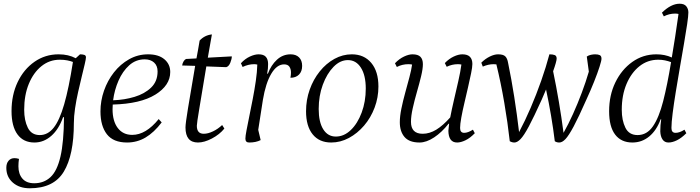

<svg xmlns="http://www.w3.org/2000/svg" viewBox="-20 -754 3760 1032"><path d="M140 258Q84 258 49 227.5Q14 197 14 148Q14 124 26 110Q38 96 58 96Q69 96 82 100Q79 120 79 140Q79 181 100.5 206Q122 231 164 231Q216 231 251.5 198Q287 165 305 87.5Q323 10 324 -124H319Q296 -59 255.5 -23.5Q215 12 165 12Q106 12 74 -31.5Q42 -75 42 -157Q42 -244 75 -313Q108 -382 165.5 -422Q223 -462 295 -462Q348 -462 387 -441L410 -462Q424 -462 433 -459Q442 -456 442 -446Q442 -437 435.5 -409.5Q429 -382 419.5 -343Q410 -304 400 -260Q390 -216 383.5 -172Q377 -128 377 -92Q377 79 323 168.5Q269 258 140 258ZM110 -164Q110 -107 129.5 -67.5Q149 -28 194 -28Q237 -28 268.5 -67.5Q300 -107 325 -193.5Q350 -280 372 -421Q359 -426 341.5 -429.5Q324 -433 301 -433Q246 -433 203 -398.5Q160 -364 135 -303.5Q110 -243 110 -164Z M663 12Q589 12 554.5 -32.5Q520 -77 520 -155Q520 -212 539 -266.5Q558 -321 592.5 -365Q627 -409 674 -435.5Q721 -462 776 -462Q832 -462 863.5 -435.5Q895 -409 895 -367Q895 -295 815 -245.5Q735 -196 586 -192Q585 -179 585 -167Q585 -103 613 -66Q641 -29 691 -29Q764 -29 833 -114L849 -96Q808 -42 762.5 -15Q717 12 663 12ZM758 -435Q710 -435 674.5 -403Q639 -371 617 -320.5Q595 -270 588 -215Q649 -217 703.5 -233.5Q758 -250 792.5 -283.5Q827 -317 827 -370Q827 -401 808 -418Q789 -435 758 -435Z M1044 12Q977 12 977 -69Q977 -90 990.5 -172Q1004 -254 1029 -400L959 -402Q961 -415 967 -424.5Q973 -434 980 -437L1036 -440Q1040 -462 1044.5 -486Q1049 -510 1053 -536Q1080 -565 1119 -569Q1113 -535 1107.5 -504Q1102 -473 1097 -444L1226 -451Q1226 -437 1218 -417Q1210 -397 1196 -393L1089 -397Q1065 -252 1051.5 -171.5Q1038 -91 1038 -78Q1038 -35 1075 -35Q1098 -35 1125 -48Q1152 -61 1174 -82L1186 -63Q1160 -31 1119 -9.5Q1078 12 1044 12Z M1319 12Q1299 12 1299 -9Q1299 -22 1305 -53.5Q1311 -85 1320 -129Q1329 -173 1338.5 -222Q1348 -271 1355 -319Q1362 -367 1363 -407Q1354 -409 1346 -409Q1315 -409 1284 -394L1275 -414Q1297 -438 1323 -450Q1349 -462 1370 -462Q1397 -462 1409 -448.5Q1421 -435 1421 -410Q1421 -397 1420 -385.5Q1419 -374 1416 -358H1420Q1437 -404 1468.5 -433Q1500 -462 1542 -462Q1571 -462 1587.5 -445.5Q1604 -429 1604 -400Q1604 -370 1587 -353Q1570 -336 1541 -336Q1544 -351 1544 -364Q1544 -383 1535.5 -395.5Q1527 -408 1507 -408Q1468 -408 1438 -357.5Q1408 -307 1393 -217L1368 -56L1381 -1Q1356 12 1319 12Z M1760 12Q1696 12 1660.5 -32Q1625 -76 1625 -156Q1625 -217 1644.5 -272Q1664 -327 1698.5 -370Q1733 -413 1777.5 -437.5Q1822 -462 1871 -462Q1937 -462 1975.5 -416Q2014 -370 2014 -289Q2014 -230 1993.5 -175.5Q1973 -121 1937 -79Q1901 -37 1855.5 -12.5Q1810 12 1760 12ZM1785 -20Q1829 -20 1865.5 -55Q1902 -90 1924 -149Q1946 -208 1946 -278Q1946 -349 1920 -390Q1894 -431 1850 -431Q1808 -431 1772.5 -394.5Q1737 -358 1715 -298.5Q1693 -239 1693 -168Q1693 -98 1717.5 -59Q1742 -20 1785 -20Z M2235 12Q2180 12 2154.5 -17.5Q2129 -47 2129 -97Q2129 -129 2137.5 -170.5Q2146 -212 2158 -255.5Q2170 -299 2180.5 -338.5Q2191 -378 2195 -407Q2186 -409 2175 -409Q2142 -409 2113 -394L2103 -414Q2126 -438 2151.5 -450Q2177 -462 2197 -462Q2227 -462 2240 -448.5Q2253 -435 2253 -409Q2253 -384 2243.5 -344.5Q2234 -305 2221 -260Q2208 -215 2198.5 -172.5Q2189 -130 2189 -99Q2189 -35 2252 -35Q2289 -35 2325 -57Q2361 -79 2400 -123Q2408 -165 2420 -216.5Q2432 -268 2443.5 -318.5Q2455 -369 2460 -407Q2452 -409 2441 -409Q2410 -409 2381 -395L2371 -415Q2393 -438 2418.5 -450Q2444 -462 2465 -462Q2493 -462 2506 -448.5Q2519 -435 2519 -410Q2519 -393 2512 -359.5Q2505 -326 2495.5 -284Q2486 -242 2476 -200Q2466 -158 2459.5 -122Q2453 -86 2453 -66Q2453 -40 2475 -40Q2495 -40 2522 -57L2532 -38Q2507 -12 2482 0Q2457 12 2437 12Q2391 12 2390 -51Q2391 -65 2394 -89H2391Q2355 -43 2313.5 -15.5Q2272 12 2235 12Z M2745 12Q2732 12 2720 5Q2709 -94 2690.5 -202Q2672 -310 2648 -408Q2642 -409 2633 -409Q2605 -409 2575 -396L2567 -417Q2588 -438 2612.5 -450Q2637 -462 2657 -462Q2685 -462 2696 -451Q2707 -440 2711 -416Q2729 -329 2744 -233.5Q2759 -138 2770 -44Q2802 -104 2832.5 -175Q2863 -246 2889 -320Q2915 -394 2933 -462Q2951 -462 2961.5 -458Q2972 -454 2972 -439Q2972 -432 2967 -414Q2962 -396 2953 -371Q2987 -208 3009 -40Q3035 -86 3060 -141.5Q3085 -197 3107 -255.5Q3129 -314 3145 -369L3134 -450Q3144 -457 3156.5 -459.5Q3169 -462 3179 -462Q3195 -462 3204 -457.5Q3213 -453 3213 -438Q3213 -428 3202.5 -395Q3192 -362 3173.5 -315.5Q3155 -269 3132 -219Q3090 -124 3063.5 -74.5Q3037 -25 3019.5 -6.5Q3002 12 2986 12Q2972 12 2962 5Q2954 -61 2942 -132Q2930 -203 2915 -273Q2904 -246 2892 -219Q2849 -124 2822.5 -74.5Q2796 -25 2778 -6.5Q2760 12 2745 12Z M3379 12Q3319 12 3286.5 -30.5Q3254 -73 3254 -156Q3254 -242 3287.5 -311Q3321 -380 3378.5 -421Q3436 -462 3508 -462Q3554 -462 3591 -445Q3600 -498 3609 -556.5Q3618 -615 3627 -679Q3619 -681 3609 -681Q3577 -681 3548 -666L3538 -686Q3587 -734 3633 -734Q3658 -734 3669 -720Q3680 -706 3680 -687Q3680 -669 3673.5 -624.5Q3667 -580 3656.5 -519.5Q3646 -459 3634.5 -392Q3623 -325 3612.5 -261Q3602 -197 3595.5 -145.5Q3589 -94 3589 -66Q3589 -40 3611 -40Q3633 -40 3659 -57L3669 -38Q3643 -12 3618.5 0Q3594 12 3573 12Q3552 12 3541 -4.5Q3530 -21 3529 -48Q3529 -82 3534 -113H3531Q3509 -53 3469.5 -20.5Q3430 12 3379 12ZM3322 -164Q3322 -107 3341.5 -67.5Q3361 -28 3407 -28Q3457 -28 3489.5 -75Q3522 -122 3544.5 -210Q3567 -298 3587 -420Q3571 -426 3554 -429.5Q3537 -433 3518 -433Q3461 -433 3417 -398Q3373 -363 3347.5 -302.5Q3322 -242 3322 -164Z"/></svg>

Font: Petrona Light
Style: Italic
Weight: 300
Italic angle: -9°
Designer: Ringo R. Seeber
Foundry: Ringo R. Seeber
Version: Version 2.001; ttfautohint (v1.8.3)